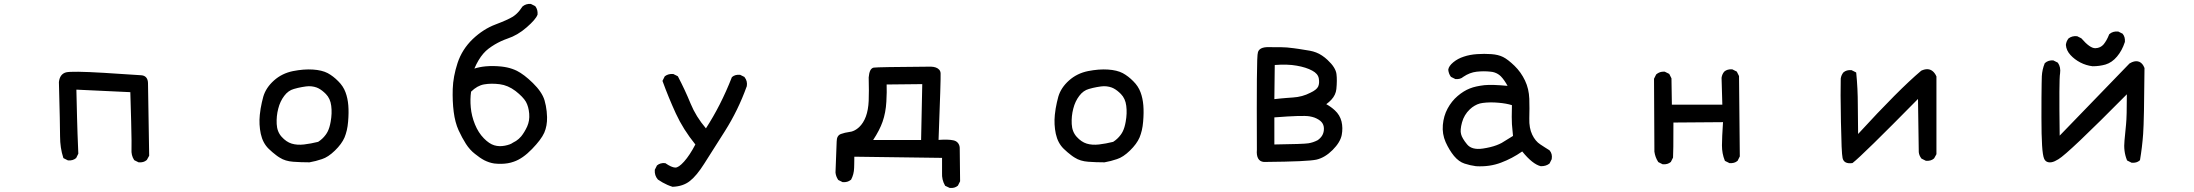

<svg xmlns="http://www.w3.org/2000/svg" viewBox="-20 -805 11040 966"><path d="M676.3 11.2 656.7 1.5 655.3 0.5 654.3 -1Q639.6 -23.9 641.6 -54.2Q642.1 -64 641.8 -98.1Q641.6 -132.3 639.9 -193.8Q638.2 -255.4 635.7 -341.3L364.3 -354Q366.2 -266.1 367.7 -210.9Q369.1 -155.8 370.1 -131.3Q372.1 -82 374 -33.2V-31.7L373.5 -30.8L363.8 -11.2L363.3 -9.8L362.3 -9.3Q346.7 3.9 322.8 2H321.8L320.8 1.5L301.3 -8.3L298.8 -9.8L298.3 -11.7Q282.2 -61.5 282.2 -118.7Q282.2 -174.8 276.4 -391.6V-392.1Q280.8 -432.1 312 -440.9Q340.3 -448.2 503.4 -438.5Q665.5 -428.7 691.9 -426.3Q707.5 -424.8 715.8 -414.8Q724.1 -404.8 724.6 -387.7L730.5 -23.4V-22L730 -20.5L719.2 -1L718.3 0L717.8 0.5Q710 7.3 700 10Q689.9 12.7 678.2 11.7H677.2Z M1536.1 11.7Q1494.1 11.7 1455.1 8.8Q1415 5.9 1387.7 -11.7Q1378.4 -17.1 1369.4 -24.2Q1360.4 -31.2 1350.8 -39.1Q1341.3 -46.9 1332 -56.2Q1302.2 -85 1292 -131.8Q1282.2 -178.2 1287.1 -227.1Q1288.6 -243.2 1291.3 -258.8Q1293.9 -274.4 1297.4 -289.6Q1300.8 -304.7 1304.7 -318.8Q1317.9 -363.8 1358.2 -399.9Q1398.4 -436 1454.1 -447.3Q1508.3 -458 1554.2 -455.1Q1600.1 -452.1 1628.9 -437Q1656.7 -421.9 1681.6 -396.5Q1707 -371.6 1718.3 -340.8Q1729.5 -311 1732.4 -274.9Q1735.4 -239.3 1731.4 -192.9Q1729.5 -169.4 1724.9 -149.7Q1720.2 -129.9 1713.4 -113.3Q1699.2 -80.6 1665 -47.4Q1630.9 -14.2 1599.6 -4.4Q1584 1 1568.6 4.9Q1553.2 8.8 1537.1 11.7H1536.6ZM1580.6 -91.3Q1591.3 -98.1 1600.8 -106.9Q1610.4 -115.7 1618.7 -127Q1624.5 -134.8 1629.2 -144.3Q1633.8 -153.8 1637.5 -166Q1641.1 -178.2 1643.6 -192.4Q1651.4 -235.4 1646.5 -272.5Q1642.1 -309.1 1619.6 -332Q1615.2 -336.4 1610.6 -340.6Q1606 -344.7 1601.3 -348.4Q1596.7 -352.1 1592 -355Q1587.4 -357.9 1582.8 -360.4Q1578.1 -362.8 1573.2 -364.7Q1561 -369.1 1547.6 -370.6Q1534.2 -372.1 1519 -370.1Q1508.8 -368.7 1498.8 -366.9Q1488.8 -365.2 1478.8 -362.8Q1468.8 -360.4 1458.5 -357.4Q1430.2 -349.6 1410.2 -322.8Q1389.2 -295.4 1379.9 -258.3Q1370.1 -221.2 1372.1 -181.2Q1374 -142.1 1397 -116.7Q1420.4 -90.8 1447.3 -82.5Q1474.1 -74.2 1509.3 -78.1Q1526.4 -80.1 1544.7 -83.5Q1563 -86.9 1580.6 -91.3Z M2466.8 17.6Q2453.6 15.6 2441.2 11.5Q2428.7 7.3 2417 1.5Q2394 -10.7 2369.6 -30.8Q2356.9 -40.5 2345.5 -53.2Q2334 -65.9 2324.2 -81.1Q2314.5 -96.2 2305.2 -113.5Q2295.9 -130.9 2287.1 -149.9Q2269.5 -189 2262.7 -242.2Q2255.9 -295.4 2257.8 -357.4Q2258.8 -388.7 2264.9 -421.4Q2271 -454.1 2282.2 -488.3Q2293.5 -522.5 2312.5 -552.5Q2331.5 -582.5 2358.4 -608.4Q2412.1 -659.2 2473.6 -682.1Q2503.4 -693.4 2525.1 -703.1Q2546.9 -712.9 2560.5 -721.2Q2563.5 -723.1 2566.7 -725.6Q2569.8 -728 2573 -730.5Q2576.2 -732.9 2579.1 -735.8Q2582 -738.8 2585 -741.7Q2587.9 -744.6 2590.8 -748Q2593.8 -751.5 2596.4 -755.1Q2599.1 -758.8 2601.8 -762.7Q2604.5 -766.6 2607.4 -770.5L2607.9 -771.5L2608.4 -772Q2626 -787.1 2649.9 -785.2H2650.9L2651.9 -784.7L2671.4 -774.9L2672.9 -773.9L2673.8 -772.9Q2686.5 -755.9 2684.6 -731.9V-731L2684.1 -730.5Q2675.8 -707.5 2629.9 -667.5Q2584 -627.4 2533.2 -610.8Q2516.6 -605 2500.7 -597.7Q2484.9 -590.3 2469.2 -581.1Q2453.6 -571.8 2438 -560.1Q2424.3 -549.8 2411.6 -535.2Q2398.9 -520.5 2387.7 -501.7Q2376.5 -482.9 2366.7 -460Q2392.6 -468.3 2423.3 -471.2Q2461.9 -474.6 2503.4 -470.2Q2510.7 -469.2 2517.3 -468.3Q2523.9 -467.3 2530.8 -465.8Q2537.6 -464.4 2543.9 -462.6Q2550.3 -460.9 2556.4 -458.7Q2562.5 -456.5 2568.6 -454.1Q2574.7 -451.7 2580.6 -448.7Q2598.1 -439.9 2618.4 -424.6Q2638.7 -409.2 2661.1 -387.2Q2684.1 -364.7 2698.7 -343Q2713.4 -321.3 2719.7 -300.3Q2723.6 -287.1 2726.3 -272.9Q2729 -258.8 2730.5 -244.6Q2731.9 -230.5 2732.4 -215.8Q2733.4 -171.9 2718.3 -137.2Q2703.1 -103 2656.7 -55.2Q2609.9 -6.8 2565.4 8.3Q2550.8 13.7 2534.7 16.4Q2518.6 19 2501.7 19.3Q2484.9 19.5 2466.8 17.6ZM2561 -87.4Q2569.3 -91.3 2576.4 -95.9Q2583.5 -100.6 2589.8 -106.2Q2596.2 -111.8 2602.1 -118.7Q2610.4 -128.9 2617.9 -141.4Q2625.5 -153.8 2632.3 -168.5Q2638.7 -183.1 2641.4 -199Q2644 -214.8 2642.6 -232.9Q2639.6 -268.6 2626 -293Q2611.8 -317.4 2573.7 -347.2Q2535.6 -376 2494.1 -381.3Q2451.2 -386.7 2415.5 -380.4Q2381.3 -374.5 2350.1 -343.8Q2344.7 -306.2 2348.6 -264.2Q2352.5 -221.2 2369.6 -179.2Q2386.7 -137.2 2414.6 -108.9Q2441.4 -81.5 2466.6 -74Q2491.7 -66.4 2520 -72Q2548.3 -77.6 2560.1 -86.9H2560.5Z M3362.3 134.3Q3349.6 130.4 3337.4 125Q3325.2 119.6 3313.5 113Q3301.8 106.4 3290.5 98.6L3290 98.1L3289.6 97.7Q3272.5 78.1 3274.4 50.3V49.3L3274.9 48.3L3284.7 28.8L3285.2 27.3L3286.1 26.9Q3301.8 13.7 3325.7 15.6H3327.1L3328.6 16.6Q3358.4 37.1 3377 38.1Q3394 39.1 3421.9 7.8Q3450.2 -23.9 3478.5 -78.1Q3447.8 -116.2 3423.3 -155Q3398.9 -193.8 3380.4 -233.9Q3343.3 -314.9 3314 -395.5L3313 -397.9L3314 -399.9L3323.7 -419.4L3324.7 -420.9L3325.7 -421.9Q3342.8 -434.6 3366.7 -432.6H3367.7L3368.7 -432.1L3388.2 -422.4L3390.1 -421.4L3391.1 -419.9Q3426.3 -353 3454.6 -283.7Q3481.4 -218.3 3531.7 -159.2Q3569.8 -218.3 3601.1 -279.8Q3634.3 -345.2 3661.6 -415L3662.1 -416.5L3663.1 -417.5Q3670.9 -424.3 3680.9 -427Q3690.9 -429.7 3702.6 -428.7H3703.6L3704.6 -428.2L3724.1 -418.5L3725.6 -418L3726.1 -416.5Q3741.7 -397 3737.3 -371.1V-370.6L3736.8 -370.1Q3693.8 -250.5 3627 -145Q3560.5 -40 3522.9 19Q3484.9 79.1 3451.2 105.5Q3417 132.8 3364.3 134.8H3363.3Z M4757.3 140.1 4736.8 130.4 4734.9 129.4 4734.4 127.9Q4717.8 99.1 4719.7 64.5V-10.7L4278.3 -16.6Q4278.3 -6.8 4278.1 2.7Q4277.8 12.2 4277.8 21.5Q4277.8 30.8 4277.3 40Q4276.4 71.8 4262.2 98.6L4261.2 99.6L4260.3 100.1Q4244.1 113.3 4220.2 111.3H4219.2L4218.3 110.8L4198.7 101.1L4197.3 100.1L4196.3 98.6Q4185.5 82 4183.6 63V62.5L4189.5 -92.8Q4189.5 -123 4210.9 -130.9Q4229 -137.7 4256.3 -141.6Q4260.7 -142.1 4264.6 -143.1Q4268.6 -144 4272.5 -145.8Q4276.4 -147.5 4280.3 -149.4Q4284.2 -151.4 4287.8 -153.8Q4291.5 -156.2 4295.2 -159.2Q4298.8 -162.1 4302.7 -165.5Q4324.2 -186 4336.4 -218.8Q4348.6 -252 4350.6 -297.9Q4352.5 -344.7 4350.6 -415V-415.5Q4351.6 -426.3 4353.3 -434.3Q4355 -442.4 4357.9 -449Q4360.8 -455.6 4365.5 -459.7Q4370.1 -463.9 4376 -464.8Q4385.3 -466.3 4454.6 -467.5Q4523.9 -468.8 4663.1 -469.7H4663.6Q4678.2 -469.2 4688.7 -465.3Q4699.2 -461.4 4705.6 -454.1Q4711.9 -446.8 4712.4 -436Q4713.9 -409.7 4702.1 -101.1Q4714.8 -102.1 4725.3 -102.3Q4735.8 -102.5 4745.1 -102.3Q4754.4 -102.1 4762 -101.3Q4769.5 -100.6 4775.9 -99.1Q4783.2 -97.7 4789.1 -94.5Q4794.9 -91.3 4799.1 -86.4Q4803.2 -81.5 4805.7 -75.4Q4808.1 -69.3 4808.6 -62V-61.5L4810.5 105.5V106.9L4810.1 107.9L4800.3 127.4L4799.8 128.9L4798.8 129.4Q4791 136.2 4781 138.9Q4771 141.6 4759.3 140.6H4758.3ZM4614.3 -100.6 4620.1 -381.8 4440.9 -379.9Q4442.4 -344.2 4439.5 -293.5Q4436.5 -238.3 4420.4 -192.4Q4405.8 -150.4 4373 -100.6Z M5536.1 11.7Q5494.1 11.7 5455.1 8.8Q5415 5.9 5387.7 -11.7Q5378.4 -17.1 5369.4 -24.2Q5360.4 -31.2 5350.8 -39.1Q5341.3 -46.9 5332 -56.2Q5302.2 -85 5292 -131.8Q5282.2 -178.2 5287.1 -227.1Q5288.6 -243.2 5291.3 -258.8Q5293.9 -274.4 5297.4 -289.6Q5300.8 -304.7 5304.7 -318.8Q5317.9 -363.8 5358.2 -399.9Q5398.4 -436 5454.1 -447.3Q5508.3 -458 5554.2 -455.1Q5600.1 -452.1 5628.9 -437Q5656.7 -421.9 5681.6 -396.5Q5707 -371.6 5718.3 -340.8Q5729.5 -311 5732.4 -274.9Q5735.4 -239.3 5731.4 -192.9Q5729.5 -169.4 5724.9 -149.7Q5720.2 -129.9 5713.4 -113.3Q5699.2 -80.6 5665 -47.4Q5630.9 -14.2 5599.6 -4.4Q5584 1 5568.6 4.9Q5553.2 8.8 5537.1 11.7H5536.6ZM5580.6 -91.3Q5591.3 -98.1 5600.8 -106.9Q5610.4 -115.7 5618.7 -127Q5624.5 -134.8 5629.2 -144.3Q5633.8 -153.8 5637.5 -166Q5641.1 -178.2 5643.6 -192.4Q5651.4 -235.4 5646.5 -272.5Q5642.1 -309.1 5619.6 -332Q5615.2 -336.4 5610.6 -340.6Q5606 -344.7 5601.3 -348.4Q5596.7 -352.1 5592 -355Q5587.4 -357.9 5582.8 -360.4Q5578.1 -362.8 5573.2 -364.7Q5561 -369.1 5547.6 -370.6Q5534.2 -372.1 5519 -370.1Q5508.8 -368.7 5498.8 -366.9Q5488.8 -365.2 5478.8 -362.8Q5468.8 -360.4 5458.5 -357.4Q5430.2 -349.6 5410.2 -322.8Q5389.2 -295.4 5379.9 -258.3Q5370.1 -221.2 5372.1 -181.2Q5374 -142.1 5397 -116.7Q5420.4 -90.8 5447.3 -82.5Q5474.1 -74.2 5509.3 -78.1Q5526.4 -80.1 5544.7 -83.5Q5563 -86.9 5580.6 -91.3Z M6342.8 9.8Q6341.8 9.8 6341.1 9.8Q6340.3 9.8 6339.6 9.8Q6338.9 9.8 6338.4 9.8Q6318.4 7.8 6309.8 -8.1Q6301.3 -23.9 6303.7 -51.3Q6303.2 -173.3 6303.2 -258.1Q6303.2 -342.8 6303.7 -406.5Q6304.2 -470.2 6305.4 -502.9Q6306.6 -535.6 6309.1 -542.5Q6316.9 -568.4 6362.3 -567.9Q6376 -567.9 6387.9 -567.6Q6399.9 -567.4 6409.7 -567.4Q6419.4 -567.4 6427.7 -567.4Q6452.6 -567.4 6488.3 -562.5Q6500 -561 6512.9 -559.1Q6525.9 -557.1 6540.3 -554.7Q6554.7 -552.2 6570.3 -549.8Q6578.6 -548.3 6586.4 -546.1Q6594.2 -543.9 6601.8 -541Q6609.4 -538.1 6616.9 -534.2Q6624.5 -530.3 6631.6 -525.4Q6638.7 -520.5 6645.8 -515.1Q6652.8 -509.8 6659.2 -503.4Q6679.7 -484.4 6690.9 -466.6Q6702.1 -448.7 6704.1 -432.6Q6708 -401.4 6703.6 -356.9Q6702.1 -342.3 6695.8 -328.9Q6689.5 -315.4 6678.7 -303.7Q6668 -292 6652.8 -280.8Q6676.3 -268.1 6696.3 -249.5Q6721.2 -226.6 6729.5 -193.8Q6737.3 -161.1 6730.5 -125.5Q6723.1 -88.9 6684.8 -50.5Q6646.5 -12.2 6604 -2Q6582.5 2.9 6518.1 5.9Q6453.6 8.8 6342.8 9.8ZM6609.4 -99.6Q6624 -109.9 6631.6 -122.3Q6639.2 -134.8 6640.6 -149.9Q6641.6 -160.2 6639.9 -168.7Q6638.2 -177.2 6634 -184.1Q6629.9 -190.9 6623 -196.8Q6619.1 -200.2 6614.3 -203.1Q6609.4 -206.1 6604.2 -208.7Q6599.1 -211.4 6593.5 -213.4Q6587.9 -215.3 6581.5 -217Q6575.2 -218.8 6568.4 -219.7Q6534.7 -225.6 6391.6 -214.4V-78.1Q6465.3 -79.1 6507.8 -80.6Q6550.3 -82 6562.5 -84Q6574.7 -85.9 6586.4 -89.8Q6598.1 -93.8 6609.4 -99.6ZM6572.8 -338.4Q6604 -353 6611.8 -369.1Q6619.6 -385.7 6615.2 -410.6Q6610.8 -434.6 6582 -449.7Q6551.8 -466.3 6503.9 -474.6Q6458 -482.9 6393.6 -478L6391.6 -306.2Q6407.7 -308.1 6423.3 -309.6Q6439 -311 6454.3 -312.3Q6469.7 -313.5 6484.9 -314.5Q6532.7 -317.4 6572.8 -338.4Z M7406.2 31.2Q7376.5 27.3 7348.6 18.1Q7319.8 8.8 7295.4 -20.5Q7271.5 -49.8 7253.4 -89.8Q7235.4 -130.9 7239.3 -176.3Q7243.2 -221.7 7263.2 -258.8Q7283.2 -295.9 7313.5 -321.8Q7343.8 -347.7 7375 -359.9Q7390.6 -366.2 7408.9 -370.1Q7427.2 -374 7448.2 -376.5Q7487.3 -380.4 7564.9 -373Q7548.8 -402.8 7531.2 -420.9Q7524.9 -427.2 7517.1 -432.1Q7509.3 -437 7500 -440.2Q7490.7 -443.4 7480 -444.3Q7471.2 -445.3 7462.6 -445.8Q7454.1 -446.3 7445.6 -446.3Q7437 -446.3 7428 -445.8Q7418.9 -445.3 7409.7 -444.3Q7374.5 -440.4 7342.3 -418.5Q7334.5 -411.6 7324.7 -408.9Q7314.9 -406.2 7303.2 -407.2H7302.2L7301.3 -407.7L7281.7 -417.5L7280.3 -418.5L7279.3 -419.4Q7273.9 -426.8 7270.8 -435.3Q7267.6 -443.8 7266.6 -453.6V-454.1V-454.6Q7269 -472.7 7292 -491.7Q7314.5 -510.3 7344.7 -520Q7375 -530.3 7411.6 -532.7Q7448.2 -535.2 7482.9 -532.7Q7518.1 -530.3 7542.5 -518.1Q7555.2 -511.7 7569.3 -500.7Q7583.5 -489.7 7599.9 -473.9Q7616.2 -458 7629.4 -439.5Q7642.6 -420.9 7652.6 -399.9Q7662.6 -378.9 7668 -356Q7673.3 -333 7674.3 -308.1Q7675.8 -259.8 7674.3 -209.5Q7672.9 -160.6 7689 -127.4Q7704.6 -94.7 7729.5 -78.6Q7742.2 -70.3 7753.4 -63Q7764.6 -55.7 7774.4 -49.8L7775.4 -49.3L7775.9 -48.8Q7791.5 -31.2 7787.1 -4.9V-3.9L7786.6 -3.4L7776.9 16.1L7775.9 17.6L7774.9 18.6Q7766.6 24.9 7756.1 28.1Q7745.6 31.2 7733.4 31.2H7732.9H7731.9Q7690.4 21 7638.7 -43Q7587.4 -7.3 7532.2 13.2Q7474.6 35.2 7406.7 31.2ZM7535.2 -85.9 7592.3 -121.1Q7588.9 -156.2 7586.9 -180.2Q7585 -205.1 7586.9 -275.9Q7559.1 -284.7 7519.5 -288.1Q7476.6 -292 7439.9 -287.1Q7432.6 -286.1 7425.8 -284.4Q7418.9 -282.7 7412.4 -279.8Q7405.8 -276.9 7399.4 -273.2Q7393.1 -269.5 7387 -265.1Q7380.9 -260.7 7375 -254.9Q7346.2 -227.5 7335.7 -189Q7325.2 -150.4 7331.1 -129.9Q7332 -125 7334.7 -119.1Q7337.4 -113.3 7341.1 -106.9Q7344.7 -100.6 7349.9 -93.3Q7355 -85.9 7361.3 -78.6Q7385.3 -49.3 7440.9 -57.6Q7460.4 -60.5 7477.5 -64.7Q7494.6 -68.8 7509 -74.2Q7523.4 -79.6 7535.2 -85.9Z M8344.2 21 8324.7 11.2 8323.2 10.3 8322.3 8.8Q8307.6 -13.7 8303.7 -42V-42.5V-43L8301.8 -407.2V-408.7L8302.2 -409.7L8312 -429.2L8312.5 -430.2L8313.5 -431.2Q8319.3 -436 8325.9 -439.2Q8332.5 -442.4 8339.8 -443.6Q8347.2 -444.8 8355 -444.3H8356L8356.9 -443.8L8376.5 -434.1L8378.4 -433.1L8379.4 -431.2L8389.2 -411.6L8389.6 -410.6V-409.2L8391.6 -278.3H8645.5L8641.6 -413.1V-413.6Q8644 -431.2 8654.8 -444.3L8655.3 -444.8Q8663.1 -451.7 8673.1 -454.3Q8683.1 -457 8694.8 -456.1H8695.8L8696.8 -455.6L8716.3 -445.8L8718.3 -444.8L8719.2 -442.9L8729 -423.3L8729.5 -422.4V-420.9L8733.4 -19.5V-18.1L8732.9 -17.1L8723.1 2.4L8722.7 3.9L8721.7 4.4Q8713.9 11.2 8703.9 13.9Q8693.8 16.6 8682.1 15.6H8681.2L8680.2 15.1L8660.6 5.4L8658.7 4.4L8657.7 2.4Q8643.6 -32.2 8643.6 -73.7Q8643.6 -93.3 8645 -122.8Q8646.5 -152.3 8648.9 -190.4L8399.4 -188.5Q8399.4 -32.7 8397.5 -13.2V-12.2L8397 -11.2L8387.2 8.3L8386.7 9.8L8385.7 10.3Q8370.1 23.4 8346.2 21.5H8345.2Z M9298.8 15.6Q9257.3 21 9250.5 -9.8Q9247.6 -22.9 9245.6 -67.9Q9243.7 -112.8 9242.2 -192.4Q9239.3 -348.6 9241.2 -409.2V-409.7Q9243.7 -427.2 9254.4 -440.4L9254.9 -440.9Q9270.5 -454.1 9294.4 -452.1H9295.4L9296.4 -451.7L9315.9 -441.9L9318.8 -440.4L9319.3 -437Q9327.1 -358.9 9327.1 -278.3Q9327.1 -205.6 9328.6 -130.9Q9532.7 -353.5 9645.5 -448.7L9646.5 -449.2L9647 -449.7Q9664.1 -457.5 9678.2 -456.8Q9692.4 -456.1 9703.6 -447Q9714.8 -438 9722.2 -421.4L9722.7 -420.4V-418.9V-31.2V-29.8L9722.2 -28.3L9711.4 -8.8L9710.4 -7.8L9710 -7.3Q9702.1 -0.5 9692.1 2.2Q9682.1 4.9 9670.4 3.9H9669.4L9668.5 3.4L9648.9 -6.3L9647.5 -6.8L9647 -7.8Q9641.6 -14.6 9638.2 -22.5Q9634.8 -30.3 9633.8 -39.6V-40L9629.9 -307.1Q9349.6 -22.5 9301.3 14.6L9300.3 15.1Z M10703.6 13.2 10684.1 3.4 10682.1 2.4 10681.2 0.5Q10663.1 -43.9 10668.9 -98.1Q10672.9 -140.1 10676.8 -180.2Q10680.7 -217.8 10680.7 -330.6Q10386.7 -33.7 10336.4 -3.9Q10327.1 2 10318.4 5.9Q10300.3 14.2 10285.6 11.2Q10271 8.3 10264.6 -6.3Q10257.3 -22.9 10254.2 -73.5Q10251 -124 10251 -213.4Q10251 -271.5 10251.2 -314Q10251.5 -356.4 10252 -383.3Q10252.4 -410.2 10252.9 -421.4Q10254.9 -455.6 10267.1 -485.4L10267.6 -486.8L10268.6 -487.8Q10277.3 -495.6 10287.8 -498.8Q10298.3 -502 10310.1 -501H10311L10312 -500.5L10331.5 -490.7L10333 -489.7L10334 -488.8Q10349.1 -467.3 10344.7 -435.5Q10338.9 -407.2 10342.8 -122.6L10693.8 -485.4L10694.8 -486.3H10695.3Q10701.2 -489.7 10706.5 -492.2Q10728 -501 10744.1 -493.7Q10760.3 -486.3 10769 -463.9L10769.5 -462.9V-461.9Q10767.6 -198.2 10762.7 -131.1Q10757.8 -64 10747.1 -1L10746.6 1L10745.1 2.4Q10737.3 9.3 10727.3 12Q10717.3 14.6 10705.6 13.7H10704.6ZM10508.3 -471.7Q10475.6 -475.6 10446.5 -490.7Q10417.5 -505.9 10397 -528.3Q10376 -551.3 10374 -578.6V-579.1V-579.6Q10376 -597.2 10386.7 -610.8L10387.2 -611.8L10388.2 -612.3Q10405.3 -625 10429.2 -623H10430.2L10431.2 -622.6L10450.7 -612.8L10451.7 -612.3L10452.6 -611.3Q10495.6 -561.5 10522.5 -562.5Q10535.6 -563 10545.9 -567.9Q10556.2 -572.8 10564 -582Q10567.9 -586.9 10571.5 -592.3Q10575.2 -597.7 10578.6 -603.8Q10582 -609.9 10585.2 -616.7Q10588.4 -623.5 10591.3 -630.9L10591.8 -632.3L10592.8 -633.3Q10601.6 -641.1 10612.5 -644.3Q10623.5 -647.5 10636.2 -646.5H10637.2L10638.2 -646L10657.7 -636.2L10659.2 -635.7L10659.7 -634.8Q10672.9 -619.1 10670.9 -594.2V-593.8L10670.4 -592.8Q10663.6 -571.8 10653.8 -553.7Q10644 -535.6 10631.3 -520.5Q10618.7 -505.4 10604.2 -495.4Q10589.8 -485.4 10573.7 -480.5Q10543 -471.7 10508.8 -471.7Z"/></svg>

Font: NaikaiFont
Style: SemiBold
Weight: 600
Version: Version 1.89